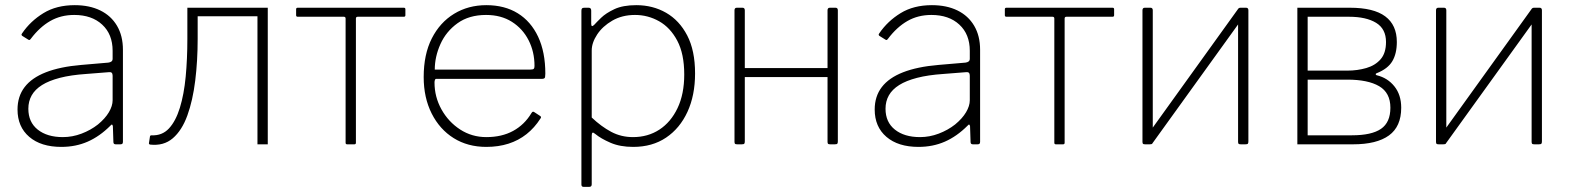

<svg xmlns="http://www.w3.org/2000/svg" viewBox="-20 -560 6098 745"><path d="M408 -72Q367 -31 320.5 -10.5Q274 10 218 10Q139 10 93.5 -29Q48 -68 48 -135Q48 -186 75.5 -222Q103 -258 158 -279.5Q213 -301 295 -308L400 -317Q408 -318 412.5 -321.5Q417 -325 417 -332V-363Q417 -427 376.5 -464.5Q336 -502 268 -502Q216 -502 175 -478.5Q134 -455 100 -410Q97 -406 95 -405Q93 -404 90 -406L66 -421Q64 -423 63.5 -425Q63 -427 66 -431Q98 -478 148.5 -509Q199 -540 270 -540Q327 -540 369 -519.5Q411 -499 434 -460Q457 -421 457 -367V-10Q457 -4 454.5 -2Q452 0 447 0H429Q425 0 422.5 -2Q420 -4 420 -9L418 -70Q416 -82 408 -72ZM417 -266Q417 -282 403 -280L314 -273Q255 -269 212.5 -258Q170 -247 143 -230Q116 -213 103 -190Q90 -167 90 -138Q90 -86 126.5 -57Q163 -28 224 -28Q261 -28 296.5 -41.5Q332 -55 360 -77Q388 -100 402.5 -124.5Q417 -149 417 -171V-266Z M562 1Q557 -1 558 -5L562 -31Q563 -35 568 -35Q609 -33 635.5 -61.5Q662 -90 678 -142Q694 -194 700.5 -262.5Q707 -331 707 -409V-530H1019V0H979V-497H747V-409Q747 -324 737.5 -247Q728 -170 707 -112Q686 -54 650.5 -23.5Q615 7 562 1Z M1547 -495H1368Q1361 -495 1361 -488V-6Q1361 0 1355 0H1327Q1321 0 1321 -6V-488Q1321 -495 1314 -495H1135Q1129 -495 1129 -501V-524Q1129 -530 1135 -530H1547Q1553 -530 1553 -524V-501Q1553 -495 1547 -495Z M1666 -240Q1666 -184 1693 -135.5Q1720 -87 1765.5 -57.5Q1811 -28 1867 -28Q1927 -28 1971 -52Q2015 -76 2042 -121Q2045 -126 2047.5 -126.5Q2050 -127 2053 -125L2076 -110Q2082 -106 2077 -100Q2054 -64 2023 -39.5Q1992 -15 1953 -2.5Q1914 10 1867 10Q1795 10 1740.5 -24Q1686 -58 1655 -119.5Q1624 -181 1624 -261Q1624 -349 1655.5 -411Q1687 -473 1742 -506.5Q1797 -540 1867 -540Q1938 -540 1989 -508.5Q2040 -477 2068 -417.5Q2096 -358 2096 -274Q2096 -268 2095 -261Q2094 -254 2083 -254H1672Q1669 -254 1667.5 -249.5Q1666 -245 1666 -240ZM2037 -290Q2048 -290 2051 -293Q2054 -296 2054 -304Q2054 -359 2031 -404Q2008 -449 1966 -475.5Q1924 -502 1866 -502Q1800 -502 1755.5 -470Q1711 -438 1689 -389Q1667 -340 1667 -290Z M2264 -530Q2274 -530 2274 -519V-468Q2274 -460 2277 -459Q2280 -458 2286 -464Q2294 -473 2312.5 -491Q2331 -509 2364 -524.5Q2397 -540 2449 -540Q2513 -540 2564.5 -510.5Q2616 -481 2646.5 -422.5Q2677 -364 2677 -275Q2677 -190 2647.5 -126Q2618 -62 2564.5 -26Q2511 10 2437 10Q2386 10 2349 -6Q2312 -22 2290 -40Q2282 -47 2279 -45Q2276 -43 2276 -33V155Q2276 165 2267 165H2244Q2236 165 2236 156V-518Q2236 -525 2238.5 -527.5Q2241 -530 2248 -530H2264ZM2276 -104Q2313 -69 2351.5 -48.5Q2390 -28 2436 -28Q2494 -28 2538.5 -57Q2583 -86 2609 -140.5Q2635 -195 2635 -271Q2635 -351 2608 -402Q2581 -453 2537.5 -477.5Q2494 -502 2444 -502Q2394 -502 2356 -480Q2318 -458 2297 -426Q2276 -394 2276 -364V-104Z M2870 -520V-12Q2870 -5 2868 -2.5Q2866 0 2858 0H2841Q2834 0 2832 -2Q2830 -4 2830 -10V-520Q2830 -530 2839 -530H2861Q2870 -530 2870 -520ZM3231 -520V-12Q3231 -5 3229 -2.5Q3227 0 3219 0H3202Q3195 0 3193 -2Q3191 -4 3191 -10V-520Q3191 -530 3200 -530H3222Q3231 -530 3231 -520ZM2860 -261Q2854 -261 2854 -267V-290Q2854 -296 2860 -296H3212Q3218 -296 3218 -290V-267Q3218 -261 3212 -261Z M3734 -72Q3693 -31 3646.5 -10.5Q3600 10 3544 10Q3465 10 3419.5 -29Q3374 -68 3374 -135Q3374 -186 3401.5 -222Q3429 -258 3484 -279.5Q3539 -301 3621 -308L3726 -317Q3734 -318 3738.5 -321.5Q3743 -325 3743 -332V-363Q3743 -427 3702.5 -464.5Q3662 -502 3594 -502Q3542 -502 3501 -478.5Q3460 -455 3426 -410Q3423 -406 3421 -405Q3419 -404 3416 -406L3392 -421Q3390 -423 3389.5 -425Q3389 -427 3392 -431Q3424 -478 3474.5 -509Q3525 -540 3596 -540Q3653 -540 3695 -519.5Q3737 -499 3760 -460Q3783 -421 3783 -367V-10Q3783 -4 3780.5 -2Q3778 0 3773 0H3755Q3751 0 3748.5 -2Q3746 -4 3746 -9L3744 -70Q3742 -82 3734 -72ZM3743 -266Q3743 -282 3729 -280L3640 -273Q3581 -269 3538.5 -258Q3496 -247 3469 -230Q3442 -213 3429 -190Q3416 -167 3416 -138Q3416 -86 3452.5 -57Q3489 -28 3550 -28Q3587 -28 3622.5 -41.5Q3658 -55 3686 -77Q3714 -100 3728.5 -124.5Q3743 -149 3743 -171V-266Z M4297 -495H4118Q4111 -495 4111 -488V-6Q4111 0 4105 0H4077Q4071 0 4071 -6V-488Q4071 -495 4064 -495H3885Q3879 -495 3879 -501V-524Q3879 -530 3885 -530H4297Q4303 -530 4303 -524V-501Q4303 -495 4297 -495Z M4453 -520V-12Q4453 -5 4451 -2.5Q4449 0 4441 0H4424Q4417 0 4415 -2Q4413 -4 4413 -10V-520Q4413 -530 4422 -530H4444Q4453 -530 4453 -520ZM4824 -520V-12Q4824 -5 4822 -2.5Q4820 0 4812 0H4795Q4788 0 4786 -2Q4784 -4 4784 -10V-520Q4784 -530 4793 -530H4815Q4824 -530 4824 -520ZM4786 -528 4812 -504 4451 -3 4425 -26Z M5014 0V-530H5218Q5310 -530 5355 -496.5Q5400 -463 5400 -397Q5400 -352 5382.5 -322.5Q5365 -293 5322 -276Q5318 -275 5318 -272Q5318 -269 5322 -268Q5364 -258 5390.5 -225Q5417 -192 5417 -142Q5417 -69 5369.5 -34.5Q5322 0 5230 0ZM5226 -35Q5302 -35 5338.5 -60Q5375 -85 5375 -142Q5375 -200 5331.5 -225.5Q5288 -251 5208 -251H5054V-35ZM5208 -286Q5247 -286 5281.5 -296Q5316 -306 5337 -330Q5358 -354 5358 -397Q5358 -448 5319.5 -471.5Q5281 -495 5214 -495H5054V-286Z M5592 -520V-12Q5592 -5 5590 -2.5Q5588 0 5580 0H5563Q5556 0 5554 -2Q5552 -4 5552 -10V-520Q5552 -530 5561 -530H5583Q5592 -530 5592 -520ZM5963 -520V-12Q5963 -5 5961 -2.5Q5959 0 5951 0H5934Q5927 0 5925 -2Q5923 -4 5923 -10V-520Q5923 -530 5932 -530H5954Q5963 -530 5963 -520ZM5925 -528 5951 -504 5590 -3 5564 -26Z"/></svg>

Font: Libre Franklin Thin
Style: Regular
Weight: 100
Designer: Pablo Impallari, Rodrigo Fuenzalida, Nhung Nguyen
Foundry: Impallari Type
Version: Version 3.000